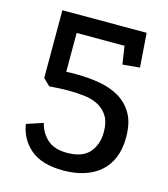

<svg xmlns="http://www.w3.org/2000/svg" viewBox="-101 -601 718 821"><g transform="rotate(15 257.5 -190.5)"><path d="M478 -66Q478 -15 462 24Q446 63 416.5 88.5Q387 114 346 127Q305 140 255 140Q159 140 109 97.5Q59 55 49 -11L122 -35Q132 7 163 35Q194 63 250 63Q318 63 349 27.5Q380 -8 380 -64Q380 -106 364.5 -132Q349 -158 323 -172.5Q297 -187 262.5 -191.5Q228 -196 190 -196Q170 -196 147.5 -195Q125 -194 104 -192L74 -221V-521H447L458 -370L382 -363L370 -443H158V-271Q169 -272 181 -272Q193 -272 204 -272Q256 -272 305.5 -263.5Q355 -255 393.5 -232.5Q432 -210 455 -170Q478 -130 478 -66Z"/></g></svg>

Font: Zilla Slab Medium
Style: Regular
Weight: 500
Designer: Typotheque.com
Foundry: Typotheque type foundry
Version: Version 1.1; 2017